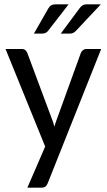

<svg xmlns="http://www.w3.org/2000/svg" viewBox="-20 -703 493 884"><path d="M5.4 0ZM199.7 140.6Q195.8 150.4 189.2 155.8Q182.6 161.1 169.9 161.1H106L188 -28.3L5.4 -477.5H79.6Q90.8 -477.5 96.7 -472.2Q102.5 -466.8 105.5 -460L216.8 -161.1Q220.7 -150.9 224.4 -140.6Q228 -130.4 230.5 -120.1Q233.4 -130.9 237.1 -141.4Q240.7 -151.9 244.6 -162.1L352.5 -460Q355.5 -467.3 362.3 -472.4Q369.1 -477.5 377.4 -477.5H445.8ZM295.9 -683.1 201.7 -561.5Q195.8 -553.7 188.7 -551Q181.6 -548.3 171.9 -548.3H136.2L201.2 -662.1Q207 -672.9 215.1 -678Q223.1 -683.1 238.8 -683.1ZM444.3 -683.1 330.1 -561.5Q323.2 -554.7 316.9 -551.5Q310.5 -548.3 300.8 -548.3H259.8L344.2 -662.1Q351.6 -672.4 358.9 -677.7Q366.2 -683.1 381.8 -683.1Z"/></svg>

Font: Carlito
Style: Regular
Weight: 400
Designer: Lukasz Dziedzic
Foundry: tyPoland Lukasz Dziedzic
Version: Version 1.103; Beta1; all basic design good, some composites